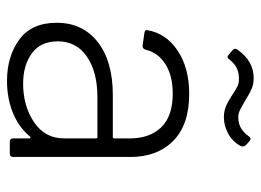

<svg xmlns="http://www.w3.org/2000/svg" viewBox="-118 -618 744 548"><g transform="rotate(90 254.0 -344.0)"><path d="M428 -344V-10Q428 0 418 0H385Q375 0 375 -10V-56Q375 -58 373.5 -59Q372 -60 370 -58Q344 -26 302.5 -9Q261 8 211 8Q141 8 93 -27Q45 -62 45 -134Q45 -208 100 -251Q155 -294 251 -294H371Q375 -294 375 -298V-343Q375 -399 343.5 -432Q312 -465 247 -465Q196 -465 163 -444Q130 -423 122 -388Q119 -378 110 -379L75 -384Q64 -386 66 -392Q75 -446 124.5 -479Q174 -512 248 -512Q336 -512 382 -466.5Q428 -421 428 -344ZM375 -155V-246Q375 -250 371 -250H257Q185 -250 141.5 -220Q98 -190 98 -137Q98 -88 132 -63Q166 -38 219 -38Q282 -38 328.5 -69Q375 -100 375 -155ZM254 -633Q236 -645 227 -649.5Q218 -654 205 -654Q188 -654 175 -648Q162 -642 150 -627Q144 -617 136 -625L123 -636Q116 -643 122 -650Q154 -696 203 -696Q220 -696 233 -690.5Q246 -685 265 -673Q284 -662 294 -657Q304 -652 315 -652Q348 -652 369 -682Q375 -691 383 -684L394 -674Q401 -667 396 -657Q382 -634 360 -622.5Q338 -611 315 -611Q298 -611 284.5 -616.5Q271 -622 254 -633Z"/></g></svg>

Font: Barlow Light
Style: Regular
Weight: 300
Designer: Jeremy Tribby
Foundry: Tribby Type
Version: Version 1.422